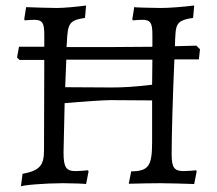

<svg xmlns="http://www.w3.org/2000/svg" viewBox="-20 -666 790 698"><path d="M703 -450 707 -487 694 -500 616 -498C616 -514 617 -529 618 -544C620 -583 633 -594 682 -601L686 -646C646 -641 595 -637 566 -637C534 -637 468 -639 468 -640L461 -596L463 -592C473 -593 488 -594 497 -594C527 -594 534 -583 534 -540V-496C488 -496 438 -495 396 -495H222L223 -511C226 -583 233 -592 289 -601L293 -646C257 -641 211 -637 186 -637C158 -637 106 -639 75 -640L68 -596L70 -592C80 -593 96 -594 104 -594C134 -594 141 -583 141 -540V-496H49L42 -457L51 -448H141L140 -120C140 -64 124 -46 62 -34L56 12C58 7 147 0 208 0C238 0 293 2 293 3L302 -43L300 -47C289 -46 270 -44 255 -44C220 -44 211 -58 211 -112L215 -291C282 -297 361 -302 381 -302C415 -302 487 -301 533 -301V-150C533 -62 520 -44 457 -43L448 2C484 1 538 0 563 0C595 0 652 2 686 3L695 -43L693 -47C682 -46 663 -44 648 -44C613 -44 604 -57 604 -106C604 -174 608 -316 614 -450ZM533 -358C465 -350 429 -348 385 -348L217 -349L221 -449H374H534Z"/></svg>

Font: Alegreya SC
Style: Regular
Weight: 400
Designer: Juan Pablo del Peral
Foundry: Huerta Tipografica
Version: Version 2.007;PS 002.007;hotconv 1.0.88;makeotf.lib2.5.64775